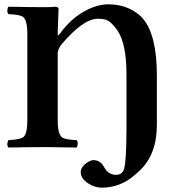

<svg xmlns="http://www.w3.org/2000/svg" viewBox="-20 -678 845 885"><path d="M703.1 -103Q703.1 33.2 624.5 107.9Q614.7 117.2 601.1 128.9Q533.2 187 450.2 187Q413.1 187 378.9 162.1Q352.5 141.6 352.1 116.2Q352.1 88.9 387.2 67.9Q400.4 60.1 410.2 60.1Q440.9 60.1 457.5 88.4Q466.3 103 467.8 105Q486.3 127.4 514.2 127.9Q543 127.9 551.8 100.6Q562.5 66.9 563 -81.1V-338.9Q562.5 -477.1 521 -538.1Q492.7 -579.1 466.8 -587.4Q451.7 -591.8 431.2 -591.8Q362.8 -590.8 264.2 -474.1Q249.5 -456.1 246.1 -436.5V-122.1Q246.1 -58.6 267.1 -43.9Q282.7 -34.2 333 -32.2Q341.3 -23.9 336.4 -4.4Q335 0 333 2Q232.4 0 189 0Q116.7 0 19 2Q10.7 -6.3 15.6 -25.4Q17.1 -29.8 19 -32.2Q75.7 -34.7 89.8 -47.9Q106 -65.4 106 -122.1V-522.9Q106 -586.4 85 -601.1Q69.3 -610.8 19 -612.8Q10.7 -621.1 15.6 -640.6Q17.1 -645 19 -647Q119.1 -645 188 -645Q218.3 -645 236.8 -647Q249 -645.5 250 -637.2Q250 -629.9 246.1 -532.2V-513.7L254.9 -521Q317.9 -609.4 407.2 -644Q443.8 -657.7 477.1 -658.2Q563 -658.2 621.6 -609.4Q631.8 -600.6 639.2 -591.8Q703.1 -515.6 703.1 -329.1Z"/></svg>

Font: Linux Libertine O
Style: Bold
Weight: 700
Designer: Philipp H. Poll
Foundry: Philipp H. Poll
Version: Version 5.0.0